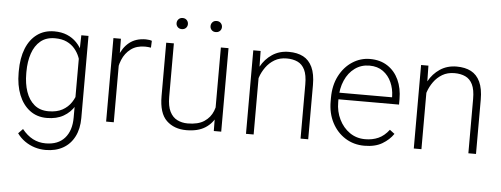

<svg xmlns="http://www.w3.org/2000/svg" viewBox="-55 -845 3159 1210"><g transform="rotate(5 1524.0 -240.0)"><path d="M266.1 211.4Q231 211.4 197.5 201.2Q164.1 190.9 135 170.7Q106 150.4 85.4 121.6L113.8 92.3Q145 131.3 181.9 150.6Q218.8 169.9 263.2 169.9Q341.8 169.9 383.5 122.6Q425.3 75.2 425.3 -7.3V-412.1L428.2 -528.3H473.6V-8.8Q473.6 59.6 448.2 109.1Q422.9 158.7 376.2 185.1Q329.6 211.4 266.1 211.4ZM256.3 9.8Q193.8 9.8 148.7 -24.4Q103.5 -58.6 79.3 -119.1Q55.2 -179.7 55.2 -258.8V-269Q55.2 -351.6 79.3 -411.9Q103.5 -472.2 148.9 -505.1Q194.3 -538.1 257.3 -538.1Q302.7 -538.1 337.9 -523.4Q373 -508.8 398.7 -482.2Q424.3 -455.6 440.4 -418.9Q456.5 -382.3 464.4 -338.4V-178.7Q456.5 -125.5 430.9 -82.8Q405.3 -40 361.8 -15.1Q318.4 9.8 256.3 9.8ZM263.7 -33.2Q315.9 -33.2 351.1 -52.5Q386.2 -71.8 407.5 -104Q428.7 -136.2 438 -174.8V-338.4Q432.1 -363.3 421.1 -390.9Q410.2 -418.5 390.4 -442.1Q370.6 -465.8 339.8 -480.5Q309.1 -495.1 264.6 -495.1Q209.5 -495.1 173.8 -465.6Q138.2 -436 120.8 -384.8Q103.5 -333.5 103.5 -269V-258.8Q103.5 -194.3 120.8 -143.6Q138.2 -92.8 173.6 -63Q209 -33.2 263.7 -33.2Z M679.7 0H631.3V-528.3H678.7L679.7 -439.5ZM872.1 -488.8Q862.8 -490.2 853.8 -491.2Q844.7 -492.2 834.5 -492.2Q781.2 -492.2 745.4 -465.6Q709.5 -439 691.2 -394.3Q672.9 -349.6 671.4 -294.9L650.9 -289.1Q650.9 -359.9 670.9 -416.3Q690.9 -472.7 731.9 -505.4Q772.9 -538.1 835.9 -538.1Q847.2 -538.1 857.7 -536.4Q868.2 -534.7 874 -532.2Z M1311 -528.3H1359.4V0H1312.5L1311 -122.1ZM1347.7 -216.3Q1347.7 -151.4 1326.2 -100.3Q1304.7 -49.3 1258.8 -19.8Q1212.9 9.8 1139.2 9.8Q1061.5 9.8 1013.4 -36.4Q965.3 -82.5 965.3 -190.9V-528.3H1013.7V-189.9Q1013.7 -131.3 1031 -96.9Q1048.3 -62.5 1077.9 -47.9Q1107.4 -33.2 1143.6 -33.2Q1210 -33.2 1248.5 -58.8Q1287.1 -84.5 1303.5 -126.2Q1319.8 -168 1319.8 -215.3ZM1270 -622.1Q1253.9 -622.1 1244.1 -632.3Q1234.4 -642.6 1234.4 -656.7Q1234.4 -671.4 1244.1 -681.9Q1253.9 -692.4 1270 -692.4Q1286.6 -692.4 1296.6 -681.9Q1306.6 -671.4 1306.6 -656.7Q1306.6 -642.6 1296.6 -632.3Q1286.6 -622.1 1270 -622.1ZM1055.2 -622.1Q1039.1 -622.1 1029.3 -632.3Q1019.5 -642.6 1019.5 -656.7Q1019.5 -671.4 1029.3 -681.9Q1039.1 -692.4 1055.2 -692.4Q1071.8 -692.4 1081.5 -681.9Q1091.3 -671.4 1091.3 -656.7Q1091.3 -642.6 1081.5 -632.3Q1071.8 -622.1 1055.2 -622.1Z M1564.5 0H1516.1V-528.3H1562.5L1564.5 -415.5ZM1532.2 -320.3Q1537.1 -379.4 1564 -428.7Q1590.8 -478 1636 -508.1Q1681.2 -538.1 1741.2 -538.1Q1794.4 -538.1 1831.8 -518.6Q1869.1 -499 1889.4 -456.1Q1909.7 -413.1 1909.7 -343.3V0H1861.3V-343.8Q1861.3 -402.3 1845.2 -435.3Q1829.1 -468.3 1799.8 -481.9Q1770.5 -495.6 1731 -495.6Q1686.5 -495.6 1653.8 -476.1Q1621.1 -456.5 1599.4 -426Q1577.6 -395.5 1566.4 -362.1Q1555.2 -328.6 1554.2 -301.3Z M2265.1 9.8Q2197.8 9.8 2144.5 -23.7Q2091.3 -57.1 2060.5 -116Q2029.8 -174.8 2029.8 -250.5V-272Q2029.8 -352.1 2060.8 -411.9Q2091.8 -471.7 2143.1 -504.9Q2194.3 -538.1 2254.4 -538.1Q2318.8 -538.1 2365.2 -507.8Q2411.6 -477.5 2436.3 -424.3Q2460.9 -371.1 2460.9 -301.8V-267.6H2059.1V-309.6H2413.1V-315.9Q2412.1 -363.3 2393.8 -404.3Q2375.5 -445.3 2340.6 -470.7Q2305.7 -496.1 2254.4 -496.1Q2202.1 -496.1 2162.1 -467Q2122.1 -438 2099.9 -387.2Q2077.6 -336.4 2077.6 -272V-250.5Q2077.6 -189.9 2102.1 -140.4Q2126.5 -90.8 2168.9 -61.3Q2211.4 -31.7 2266.6 -31.7Q2313 -31.7 2350.1 -48.3Q2387.2 -64.9 2417.5 -104.5L2448.2 -81.1Q2422.4 -43 2377.9 -16.6Q2333.5 9.8 2265.1 9.8Z M2626 0H2577.6V-528.3H2624L2626 -415.5ZM2593.8 -320.3Q2598.6 -379.4 2625.5 -428.7Q2652.3 -478 2697.5 -508.1Q2742.7 -538.1 2802.7 -538.1Q2856 -538.1 2893.3 -518.6Q2930.7 -499 2950.9 -456.1Q2971.2 -413.1 2971.2 -343.3V0H2922.9V-343.8Q2922.9 -402.3 2906.7 -435.3Q2890.6 -468.3 2861.3 -481.9Q2832 -495.6 2792.5 -495.6Q2748 -495.6 2715.3 -476.1Q2682.6 -456.5 2660.9 -426Q2639.2 -395.5 2627.9 -362.1Q2616.7 -328.6 2615.7 -301.3Z"/></g></svg>

Font: Heebo ExtraLight
Style: Regular
Weight: 250
Designer: Oded Ezer
Foundry: Ezer Type House
Version: Version 3.100